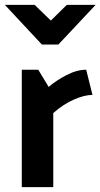

<svg xmlns="http://www.w3.org/2000/svg" viewBox="-28 -773 415 793"><path d="M-8 -753H115L182 -688L248 -753H367L213 -589H145ZM328 -485 354 -381Q321 -381 277.5 -362Q234 -343 192 -306V0H62V-485H130L173 -414Q203 -440 246 -462.5Q289 -485 328 -485Z"/></svg>

Font: Palanquin Dark
Style: Regular
Weight: 400
Designer: Pria Ravichandran
Version: Version 1.000